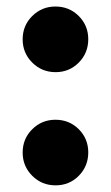

<svg xmlns="http://www.w3.org/2000/svg" viewBox="-20 -555 336 583"><path d="M148.9 -335.9Q106.9 -335.9 77.9 -365Q48.8 -394 48.8 -435.5Q48.8 -477.5 77.9 -506.3Q106.9 -535.2 148.4 -535.2Q190.4 -535.2 219.2 -506.3Q248 -477.5 248 -436Q248 -394 219.2 -365Q190.4 -335.9 148.9 -335.9ZM148.9 7.8Q106.9 7.8 77.9 -21.2Q48.8 -50.3 48.8 -91.8Q48.8 -133.8 77.9 -162.6Q106.9 -191.4 148.4 -191.4Q190.4 -191.4 219.2 -162.6Q248 -133.8 248 -92.3Q248 -50.3 219.2 -21.2Q190.4 7.8 148.9 7.8Z"/></svg>

Font: Reddit Sans Black
Style: Regular
Weight: 900
Version: Version 1.014